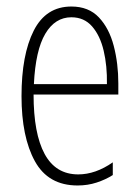

<svg xmlns="http://www.w3.org/2000/svg" viewBox="-20 -559 428 589"><path d="M199 -539Q252 -539 283.5 -505.5Q315 -472 329 -418Q343 -364 343 -303V-269H83Q83 -149 117 -86.5Q151 -24 220 -24Q273 -24 326 -61V-22Q304 -8 276.5 1Q249 10 218 10Q128 10 87 -64.5Q46 -139 46 -264Q46 -391 83.5 -465Q121 -539 199 -539ZM199 -506Q149 -506 119 -455.5Q89 -405 84 -301H308Q309 -357 298 -403.5Q287 -450 262.5 -478Q238 -506 199 -506Z"/></svg>

Font: Noto Sans Lao Looped ExtraCondensed ExtraLight
Style: Regular
Weight: 200
Width: 2
Designer: Mark Frömberg, Ben Mitchell
Foundry: The Fontpad Ltd
Version: Version 1.002; ttfautohint (v1.8.4.7-5d5b)